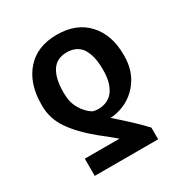

<svg xmlns="http://www.w3.org/2000/svg" viewBox="-170 -685 956 1000"><g transform="rotate(-30 308.0 -185.0)"><path d="M494.6 183.1H113.3V79.6H321.8Q312 69.8 231 5.9Q147 -63 102.8 -128.2Q58.6 -193.4 58.6 -268.6V-278.3Q58.6 -402.8 124.5 -477.8Q190.4 -552.7 308.6 -552.7Q426.3 -552.7 492.7 -480.7Q559.1 -408.7 559.1 -289.6V-279.8Q559.1 -184.6 502 -118.2Q444.8 -51.8 353 -38.6Q347.2 -37.6 335.4 -37.6Q440.4 53.7 494.6 112.8ZM427.2 -268.6V-278.3Q427.2 -314.9 421.1 -344.2Q415 -373.5 401.9 -397.5Q388.7 -421.4 365 -434.3Q341.3 -447.3 308.6 -447.3Q246.6 -447.3 218 -401.9Q189.5 -356.4 189.5 -278.3V-268.6Q189.5 -215.8 212.9 -175.3Q236.3 -134.8 271.5 -113.8Q285.6 -108.9 304.2 -108.9Q335.9 -108.9 360.4 -121.6Q384.8 -134.3 398.9 -156.5Q413.1 -178.7 420.2 -207Q427.2 -235.4 427.2 -268.6Z"/></g></svg>

Font: Interop SemBd
Style: Regular
Weight: 600
Designer: Rasmus Andersson, Google, Jang Haemin
Foundry: jhaemin
Version: Version 1.007